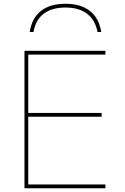

<svg xmlns="http://www.w3.org/2000/svg" viewBox="-20 -1000 663 1020"><path d="M328 -980Q409 -980 457.5 -942Q506 -904 518 -830H498Q486 -894 442.5 -927Q399 -960 328 -960Q255 -960 212 -927Q169 -894 158 -830H138Q149 -904 197.5 -942Q246 -980 328 -980ZM110 0V-730H540V-710H130V-400H520V-380H130V-20H540V0Z"/></svg>

Font: M PLUS 1 Thin
Style: Regular
Weight: 100
Designer: Coji Morishita
Foundry: UNDERFOREST DESIGN
Version: Version 1.001